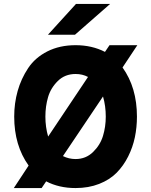

<svg xmlns="http://www.w3.org/2000/svg" viewBox="-20 -941 766 973"><path d="M223 -765 365 -921H538L360 -765ZM50 12 125 -102Q52 -204 52 -350Q52 -418 69.5 -480Q87 -542 122.5 -595.5Q158 -649 220 -680.5Q282 -712 363 -712Q446 -712 512 -678L535 -712H676L601 -599Q674 -497 674 -350Q674 -296 663.5 -245.5Q653 -195 629.5 -148Q606 -101 571 -65.5Q536 -30 482.5 -9Q429 12 363 12Q279 12 214 -22L191 12ZM224 -249 426 -551Q398 -566 363 -566Q309 -566 273 -530.5Q237 -495 223.5 -448.5Q210 -402 210 -350Q210 -297 224 -249ZM363 -135Q415 -135 451.5 -170.5Q488 -206 502 -252.5Q516 -299 516 -350Q516 -404 502 -452L299 -150Q329 -135 363 -135Z"/></svg>

Font: Overpass Heavy
Style: Regular
Weight: 900
Designer: Delve Withrington, Thomas Jockin
Foundry: Delve Fonts
Version: Version 3.000;DELV;Overpass